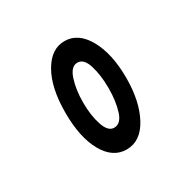

<svg xmlns="http://www.w3.org/2000/svg" viewBox="-78 -711 406 413"><g transform="rotate(-30 125.0 -504.5)"><path d="M128 -370Q94 -370 73.5 -406.5Q53 -443 53 -504Q53 -566 74 -602.5Q95 -639 128 -639Q162 -639 183 -601.5Q204 -564 204 -504Q204 -446 183.5 -408Q163 -370 128 -370ZM128 -424Q145 -424 152.5 -448Q160 -472 160 -504Q160 -536 152.5 -560.5Q145 -585 129 -585Q113 -585 105 -560.5Q97 -536 97 -504Q97 -472 105 -448Q113 -424 128 -424Z"/></g></svg>

Font: Inconsolata UltraCondensed
Style: Regular
Weight: 400
Width: 1
Monospace: yes
Designer: Raph Levien, Cyreal, Brenton Simpson
Foundry: Raph Levien, Cyreal, Google
Version: Version 3.001; ttfautohint (v1.8.2.53-6de2)